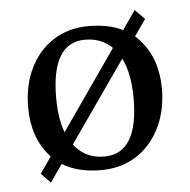

<svg xmlns="http://www.w3.org/2000/svg" viewBox="-43 -512 588 595"><g transform="rotate(-5 251.0 -214.0)"><path d="M63 11 397 -469 427 -439 92 41ZM42 -197Q42 -266 68 -319Q94 -372 141 -402Q188 -432 250 -432Q353 -432 406.5 -372.5Q460 -313 460 -219Q460 -151 433.5 -97.5Q407 -44 360 -14Q313 16 251 16Q148 16 95 -43.5Q42 -103 42 -197ZM131 -219Q131 -125 166.5 -75Q202 -25 264 -25Q370 -25 370 -197Q370 -292 334 -341.5Q298 -391 236 -391Q131 -391 131 -219Z"/></g></svg>

Font: Buenard
Style: Regular
Weight: 400
Version: Version 2.000